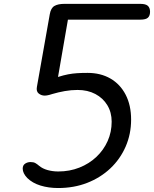

<svg xmlns="http://www.w3.org/2000/svg" viewBox="-20 -948 776 968"><path d="M273 0Q225 0 184.2 -12.5Q143.5 -25 117.5 -50.5Q94.5 -74.5 94.5 -98Q94.5 -115 106.8 -123Q119 -131 134 -131Q149 -131 158 -126Q167 -121 178 -111.5Q195 -97.5 220.2 -90.5Q245.5 -83.5 274 -83.5Q331 -83.5 380.2 -103Q429.5 -122.5 466 -157Q502.5 -191.5 522.8 -237Q543 -282.5 543 -334.5Q543 -381.5 521.2 -417.5Q499.5 -453.5 460.8 -474Q422 -494.5 371 -494.5Q339 -494.5 306.5 -488.8Q274 -483 243.5 -474Q230 -469.5 221 -467.8Q212 -466 205 -466Q188.5 -466 175.2 -476.5Q162 -487 166 -509.5L231 -876.5Q236.5 -908 254.8 -918.2Q273 -928.5 304 -928.5H688Q714.5 -928.5 725.5 -918.5Q736.5 -908.5 736.5 -888.5Q736.5 -869 726 -859Q715.5 -849 688 -849H322.5L272.5 -560Q301 -569 323.2 -573.2Q345.5 -577.5 368.5 -579Q391.5 -580.5 421.5 -580.5Q487.5 -580.5 536.8 -552Q586 -523.5 613.5 -470.5Q641 -417.5 641 -345Q641 -272 613.5 -209Q586 -146 536.5 -99.2Q487 -52.5 420 -26.2Q353 0 273 0Z"/></svg>

Font: Edu AU VIC WA NT Pre Medium
Style: Regular
Weight: 500
Designer: Tina and Corey Anderson, Eben Sorkin, Mirko Velimirovic
Foundry: Google for Education
Version: Version 1.001